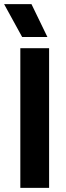

<svg xmlns="http://www.w3.org/2000/svg" viewBox="-37 -915 321 935"><path d="M62 0V-680.2H202.1V0ZM-17.1 -895H116.2L193.8 -734.9H70.8Z"/></svg>

Font: TASA Orbiter Text
Style: Bold
Weight: 700
Designer: Weizhong Zhang
Version: Version 1.000;Glyphs 3.1.2 (3151)